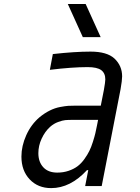

<svg xmlns="http://www.w3.org/2000/svg" viewBox="-20 -937 707 967"><path d="M474 -333.3H346.4Q322.3 -333.3 308.6 -332Q294.9 -330.7 272.8 -322.6Q250.7 -314.5 232.4 -298.2Q206.4 -274.7 189.8 -238.9Q173.2 -203.1 173.2 -165.4Q173.2 -121.7 197.9 -94.7Q222.7 -67.7 268.2 -67.7Q299.5 -67.7 325.8 -76.8Q352.2 -85.9 370.8 -99.9Q389.3 -113.9 404.9 -135.7Q420.6 -157.6 430 -176.8Q439.5 -196 447.9 -222.7Q456.4 -249.3 460.3 -266.3Q464.2 -283.2 468.8 -306.6ZM436.2 -677.1Q518.2 -677.1 556 -642.6Q595.1 -606.1 595.1 -552.1Q595.1 -532.6 587.2 -487.6L492.2 0H408.9L424.5 -80.1H418Q334.6 10.4 237.6 10.4Q171.2 10.4 129.6 -33.5Q87.9 -77.5 87.9 -148.4Q87.9 -201.8 112.3 -256.2Q136.7 -310.5 179.7 -347Q204.4 -367.2 230.5 -380.2Q256.5 -393.2 282.9 -398.1Q309.2 -403 324.2 -404Q339.2 -404.9 361.3 -404.9H487.6L503.3 -484.4Q510.4 -524.7 510.4 -537.1Q510.4 -568.4 489.9 -583.7Q469.4 -599 421.2 -599Q343.1 -599 231.1 -585.3L246.1 -664.7Q356.1 -677.1 436.2 -677.1ZM487 -750H397.1L321.6 -916.7H411.5Z"/></svg>

Font: TypoPRO Monoid
Style: Italic
Weight: 400
Width: 4
Italic angle: -11°
Monospace: yes
Version: Version 0.61